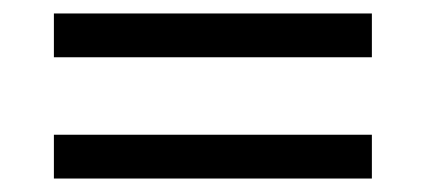

<svg xmlns="http://www.w3.org/2000/svg" viewBox="-20 -389 632 285"><path d="M60 -304V-369H532V-304ZM60 -124V-189H532V-124Z"/></svg>

Font: Eczar
Style: Regular
Weight: 400
Designer: Vaibhav Singh
Foundry: Rosetta Type Foundry
Version: Version 2.000